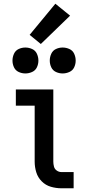

<svg xmlns="http://www.w3.org/2000/svg" viewBox="-20 -1010 472 1030"><path d="M309 0H375V-87H309Q296 -87 284.5 -95Q273 -103 269.5 -116.5Q266 -130 266 -143V-530H65V-443H166V-143Q166 -114 174.5 -86Q183 -58 204 -37Q225 -16 253 -8Q281 0 309 0ZM316 -616Q335 -616 352.5 -624Q370 -632 378 -649Q386 -666 386 -685Q386 -704 378 -721.5Q370 -739 352.5 -747Q335 -755 316 -755Q297 -755 280 -747Q263 -739 255 -721.5Q247 -704 247 -685Q247 -666 255 -649Q263 -632 280 -624Q297 -616 316 -616ZM116 -616Q135 -616 152.5 -624Q170 -632 178 -649Q186 -666 186 -685Q186 -704 178 -721.5Q170 -739 152.5 -747Q135 -755 116 -755Q97 -755 80 -747Q63 -739 55 -721.5Q47 -704 47 -685Q47 -666 55 -649Q63 -632 80 -624Q97 -616 116 -616ZM199 -774 356 -926 277 -990 139 -823Z"/></svg>

Font: Iosevka Sparkle Medium
Style: Regular
Weight: 500
Designer: Belleve Invis
Foundry: Belleve Invis
Version: Version 4.5.0; ttfautohint (v1.8.3)